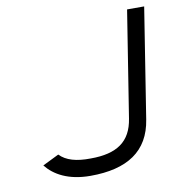

<svg xmlns="http://www.w3.org/2000/svg" viewBox="-70 -634 655 708"><g transform="rotate(-10 258.0 -279.5)"><path d="M213 11C351 11 433 -42 451 -158L516 -570H452L389 -172C376 -88 323 -52 225 -52C171 -51 133 -62 109 -87L48 -57C78 -19 130 11 213 11Z"/></g></svg>

Font: Charger Pro
Style: LitExtObl
Weight: 300
Designer: Jasper
Foundry: Cannot Into Space Fonts
Version: Version 1.09